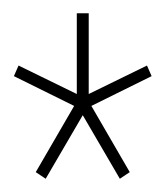

<svg xmlns="http://www.w3.org/2000/svg" viewBox="-20 -659 250 290"><path d="M49 -389 34 -399 92 -499 1 -544 8 -560 96 -517V-639H114V-517L202 -560L209 -544L118 -499L176 -399L161 -389L105 -485Z"/></svg>

Font: Georama Condensed Thin
Style: Regular
Weight: 100
Width: 3
Designer: Jean-Baptiste Levee
Foundry: Production Type
Version: Version 1.000